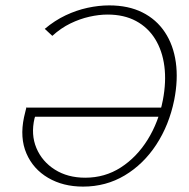

<svg xmlns="http://www.w3.org/2000/svg" viewBox="-20 -685 702 712"><path d="M288 7Q214 7 158.5 -25.5Q103 -58 78 -116Q53 -174 69 -250Q71 -260 74 -271Q77 -282 78 -287L118 -272Q116 -270 113.5 -262.5Q111 -255 108 -246Q94 -186 115 -136Q136 -86 183.5 -56Q231 -26 296 -26Q369 -26 428 -64Q487 -102 527.5 -167Q568 -232 584 -314Q597 -382 589.5 -439.5Q582 -497 555.5 -540Q529 -583 484.5 -607Q440 -631 379 -631Q347 -631 311.5 -623Q276 -615 241 -598Q206 -581 174 -552L146 -578Q183 -609 223 -628Q263 -647 304.5 -656Q346 -665 385 -665Q456 -665 508 -639Q560 -613 591.5 -565.5Q623 -518 632 -454Q641 -390 626 -314Q607 -221 559.5 -148.5Q512 -76 442.5 -34.5Q373 7 288 7ZM92 -252 78 -286H589L582 -252Z"/></svg>

Font: Ysabeau Office ExtraLight
Style: Italic
Weight: 250
Italic angle: -12°
Designer: Christian Thalmann (Catharsis Fonts)
Version: Version 2.001;gftools[0.9.30]; featfreeze: tnum,lnum,ss02